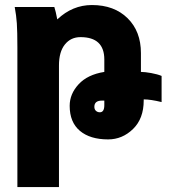

<svg xmlns="http://www.w3.org/2000/svg" viewBox="-20 -551 680 771"><path d="M39.1 -522.9H198.2Q203.6 -506.8 210 -473.1Q271 -530.8 349.1 -530.8Q438.5 -530.8 492.2 -478Q545.9 -425.3 545.9 -337.9V-262.2Q562 -262.2 587.4 -257.6Q612.8 -252.9 628.9 -246.1V-141.1Q585 -151.9 557.1 -151.9V-147.9Q557.1 -74.7 514.2 -33Q471.2 8.8 414.1 8.8Q341.8 8.8 300.8 -25.6Q259.8 -60.1 259.8 -126Q259.8 -173.8 295.7 -212.6Q331.5 -251.5 398.9 -262.2V-312Q398.9 -401.9 303.2 -401.9Q264.2 -401.9 240.5 -372.3Q216.8 -342.8 216.8 -288.1V200.2H49.8V-359.9Q49.8 -425.3 47.6 -457.3Q45.4 -489.3 39.1 -522.9ZM380.9 -100.1Q398.9 -100.1 398.9 -128.9V-147H389.2Q358.9 -147 358.9 -122.1Q358.9 -111.8 365.2 -106Q371.6 -100.1 380.9 -100.1Z"/></svg>

Font: LT Superior Black
Style: Regular
Weight: 900
Designer: Daniel Lyons
Foundry: LyonsType
Version: Version 2.005